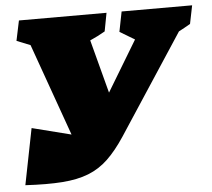

<svg xmlns="http://www.w3.org/2000/svg" viewBox="-49 -713 854 773"><g transform="rotate(-5 377.5 -327.0)"><path d="M23 3 68 -224 226 -184 93 -557 38 -579 55 -660H409L395 -586Q366 -569 334 -555L391 -339L514 -543L454 -579L470 -660H755L740 -586Q716 -572 693 -560L429 -157Q394 -104 358.5 -70Q323 -36 278.5 -18.5Q234 -1 172.5 3.5Q111 8 23 3Z"/></g></svg>

Font: Piazzolla SC Black
Style: Italic
Weight: 900
Italic angle: -11.3°
Designer: Juan Pablo del Peral
Foundry: Huerta Tipografica
Version: Version 1.330